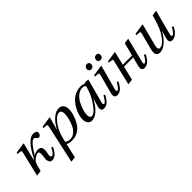

<svg xmlns="http://www.w3.org/2000/svg" viewBox="129 -1744 3048 3048"><g transform="rotate(-45 1653.0 -220.0)"><path d="M98 12 195 -395Q203 -424 200 -433.5Q197 -443 175 -445L120 -451L126 -474L304 -502L309 -497L237 -205H241L262 -228Q277 -268 317 -331Q357 -394 395 -433Q462 -502 520 -502Q597 -502 597 -453Q597 -433 582.5 -414Q568 -395 548 -395Q529 -395 512.5 -418Q496 -441 482 -441Q451 -441 424 -414Q368 -358 302 -246V-243Q345 -271 395 -271Q440 -271 457.5 -249.5Q475 -228 475 -188Q475 -163 467 -127Q459 -91 459 -85Q459 -40 487 -40Q520 -40 575 -146L599 -132Q571 -68 530 -28Q489 12 439 12Q409 12 393 -14Q377 -40 377 -73Q377 -86 383 -121.5Q389 -157 389 -180Q389 -207 382.5 -221Q376 -235 355 -235Q336 -235 293 -207.5Q250 -180 233 -148Q222 -129 196 -23L190 0Z M639 242 779 -397Q783 -414 783.5 -422.5Q784 -431 780 -437.5Q776 -444 764 -445L702 -450L708 -474L889 -502L894 -497L837 -286H840Q895 -389 963.5 -445.5Q1032 -502 1092 -502Q1203 -502 1203 -368Q1203 -341 1194.5 -299Q1186 -257 1163 -201.5Q1140 -146 1107 -99.5Q1074 -53 1017 -20.5Q960 12 891 12Q819 12 783 -10L728 230ZM793 -53Q828 -23 881 -23Q938 -23 984 -65Q1030 -107 1054.5 -166.5Q1079 -226 1091.5 -279Q1104 -332 1104 -367Q1104 -450 1050 -450Q1010 -450 960.5 -402Q911 -354 872 -286Q823 -199 793 -53Z M1238 -107Q1238 -148 1251.5 -198.5Q1265 -249 1294 -303Q1323 -357 1363 -401Q1403 -445 1462.5 -473.5Q1522 -502 1590 -502Q1633 -502 1663 -481L1668 -494H1752L1646 -95Q1631 -40 1656 -40Q1675 -40 1701 -75Q1727 -110 1746 -146L1770 -132Q1742 -69 1699.5 -28.5Q1657 12 1604 12Q1527 12 1560 -100L1594 -214H1592Q1463 12 1334 12Q1286 12 1262 -22.5Q1238 -57 1238 -107ZM1337 -110Q1337 -40 1381 -40Q1446 -40 1546 -192Q1618 -300 1653 -445Q1629 -467 1592 -467Q1537 -467 1486.5 -427Q1436 -387 1405 -329.5Q1374 -272 1355.5 -212.5Q1337 -153 1337 -110Z M1853 -86 1937 -399Q1944 -425 1940 -434.5Q1936 -444 1916 -445L1859 -450L1865 -474L2047 -502L2052 -497L1943 -95Q1928 -40 1953 -40Q1972 -40 1998 -75Q2024 -110 2043 -146L2067 -132Q2039 -69 1997.5 -28.5Q1956 12 1905 12Q1866 12 1853.5 -14.5Q1841 -41 1853 -86ZM2059 -621Q2059 -648 2076 -665Q2093 -682 2118 -682Q2140 -682 2153 -667.5Q2166 -653 2166 -633Q2166 -607 2150 -589.5Q2134 -572 2108 -572Q2085 -572 2072 -585.5Q2059 -599 2059 -621ZM1851 -621Q1851 -648 1868 -665Q1885 -682 1910 -682Q1932 -682 1945 -667.5Q1958 -653 1958 -633Q1958 -607 1942 -589.5Q1926 -572 1900 -572Q1877 -572 1864 -585.5Q1851 -599 1851 -621Z M2148 12 2245 -395Q2253 -424 2250 -433.5Q2247 -443 2225 -445L2170 -451L2176 -474L2354 -502L2359 -497L2305 -270H2512L2569 -490L2658 -502L2555 -95Q2540 -40 2565 -40Q2584 -40 2610 -75Q2636 -110 2655 -146L2679 -132Q2651 -69 2609.5 -28.5Q2568 12 2517 12Q2478 12 2465.5 -14.5Q2453 -41 2465 -86L2503 -235H2296L2240 0Z M2788 -450 2794 -474 2976 -502 2981 -497 2885 -128Q2862 -40 2910 -40Q2967 -40 3026 -112Q3085 -184 3124 -274Q3153 -342 3195 -490L3284 -502L3177 -94Q3163 -40 3190 -40Q3220 -40 3282 -146L3306 -131Q3277 -70 3233.5 -29Q3190 12 3139 12Q3062 12 3093 -96L3126 -210H3124Q3076 -117 3004 -52.5Q2932 12 2863 12Q2758 12 2796 -133L2865 -397Q2872 -420 2869.5 -432Q2867 -444 2850 -445Z"/></g></svg>

Font: Heuristica
Style: Italic
Weight: 400
Italic angle: -13°
Version: Version 1.0.2